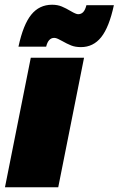

<svg xmlns="http://www.w3.org/2000/svg" viewBox="-20 -791 501 811"><path d="M335 -547 226 0H1L110 -547ZM322 -592Q298 -592 280.5 -599Q263 -606 242 -618Q233 -623 224.5 -627Q216 -631 209 -631Q184 -631 175 -594H58Q78 -687 112 -729Q146 -771 200 -771Q223 -771 241 -763.5Q259 -756 279 -744Q301 -731 310 -731Q323 -731 331.5 -740Q340 -749 345 -769H461Q441 -676 407.5 -634Q374 -592 322 -592Z"/></svg>

Font: Gontserrat Black
Style: Italic
Weight: 900
Italic angle: -11.3°
Designer: Julieta Ulanovsky
Foundry: Julieta Ulanovsky
Version: Version 6.001